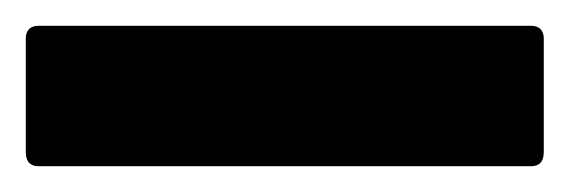

<svg xmlns="http://www.w3.org/2000/svg" viewBox="-20 121 442 149"><path d="M392 250C398 250 402 247 402 239V151C402 145 399 141 392 141H10C3 141 0 145 0 151V239C0 247 4 250 10 250Z"/></svg>

Font: Fascinate Inline
Style: Regular
Weight: 900
Designer: Astigmatic (AOETI)
Foundry: Astigmatic (AOETI)
Version: Version 1.000